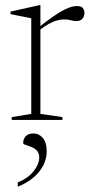

<svg xmlns="http://www.w3.org/2000/svg" viewBox="-20 -466 360 746"><path d="M279 -442.5Q295 -442.5 301.5 -435Q308 -427.5 308 -415Q308 -401.5 299.8 -392.8Q291.5 -384 277 -384Q269 -384 262.2 -385.8Q255.5 -387.5 247.8 -389Q240 -390.5 227.5 -390.5Q215.5 -390.5 201 -386.5Q186.5 -382.5 169.8 -373.2Q153 -364 133 -348.5L126.5 -357Q163 -385.5 188 -402.8Q213 -420 230.2 -428.5Q247.5 -437 259 -439.8Q270.5 -442.5 279 -442.5ZM137 -360V-23.5L222.5 -11V0H25.5V-11L101.5 -23.5V-395Q95 -396.5 83.2 -398.8Q71.5 -401 55.5 -404.2Q39.5 -407.5 21 -411V-421L133 -446H137ZM49 243Q91.5 225 112 197.5Q132.5 170 132.5 146.5Q132.5 129 123.2 119.2Q114 109.5 101.5 104.8Q89 100 79.5 97Q70 94 70 89.5Q70 74 80 63.2Q90 52.5 109.5 52.5Q131.5 52.5 146.5 70Q161.5 87.5 161.5 122Q161.5 149.5 148.8 175.2Q136 201 111 222.8Q86 244.5 49 259.5Z"/></svg>

Font: Newsreader 24pt ExtraLight
Style: Regular
Weight: 250
Designer: Hugues Gentile
Foundry: Production Type
Version: Version 1.003